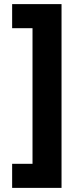

<svg xmlns="http://www.w3.org/2000/svg" viewBox="-20 -748 365 933"><path d="M39 48V165H279V-728H39V-611H138V48Z"/></svg>

Font: Noto Sans Bengali ExtraCondensed ExtraBold
Style: Regular
Weight: 800
Width: 2
Designer: Joana Ranito - Universal Thirst; Jelle Bosma - Monotype Design Team
Foundry: Universal Thirst ehf.
Version: Version 3.000